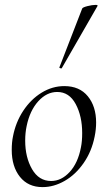

<svg xmlns="http://www.w3.org/2000/svg" viewBox="-20 -751 438 785"><path d="M28 -138Q28 -169 33 -193Q44 -251 75 -298Q106 -345 150 -372Q194 -399 243 -399Q305 -399 339 -357.5Q373 -316 373 -250Q373 -222 367 -193Q355 -132 322 -84.5Q289 -37 244.5 -11.5Q200 14 154 14Q95 14 61.5 -28Q28 -70 28 -138ZM311 -149Q316 -173 316 -207Q316 -276 289.5 -325.5Q263 -375 214 -375Q171 -375 136.5 -337Q102 -299 89 -236Q83 -208 83 -176Q83 -108 111 -59.5Q139 -11 189 -11Q231 -11 265 -48Q299 -85 311 -149ZM223 -476 316 -716Q318 -721 337.5 -726Q357 -731 371 -731Q380 -731 379 -727L233 -473Q232 -470 226.5 -472Q221 -474 223 -476Z"/></svg>

Font: Cormorant Infant
Style: Italic
Weight: 400
Italic angle: -10°
Designer: Christian Thalmann (Catharsis Fonts)
Foundry: Catharsis Fonts
Version: Version 4.000